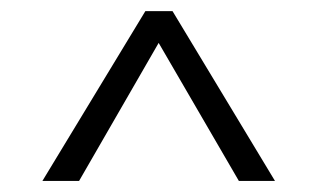

<svg xmlns="http://www.w3.org/2000/svg" viewBox="-20 -852 571 345"><path d="M474.1 -526.9H409.2L265.1 -774.9L122.1 -526.9H56.2L241.2 -832H290Z"/></svg>

Font: FiraSans-Light
Style: Regular
Weight: 300
Designer: Carrois Corporate & Edenspiekermann AG
Foundry: Carrois Corporate GbR & Edenspiekermann AG
Version: Version 3.106;PS 003.106;hotconv 1.0.70;makeotf.lib2.5.58329